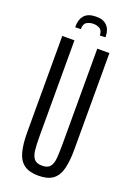

<svg xmlns="http://www.w3.org/2000/svg" viewBox="-192 -1116 836 1196"><g transform="rotate(20 226.0 -518.0)"><path d="M227.1 9.8Q165.5 9.8 131.3 -15.4Q97.2 -40.5 83.5 -91.6Q69.8 -142.6 69.8 -220.7V-859.4H150.4V-223.1Q150.4 -169.9 154.3 -132.8Q158.2 -95.7 174.3 -76.2Q190.4 -56.6 227.1 -56.6Q264.2 -56.6 279.8 -76.2Q295.4 -95.7 298.6 -132.6Q301.8 -169.4 301.8 -222.7V-859.4H382.3V-220.7Q382.3 -142.6 369.1 -91.6Q356 -40.5 322.3 -15.4Q288.6 9.8 227.1 9.8ZM127 -937.5V-943.8Q126 -988.3 149.7 -1015.9Q173.3 -1043.5 224.1 -1044.4Q272.5 -1046.4 298.6 -1021Q324.7 -995.6 325.2 -950.7V-943.4L288.6 -941.9Q288.1 -976.1 267.6 -986.8Q247.1 -997.6 224.1 -996.6Q202.6 -996.1 183.1 -985.1Q163.6 -974.1 164.1 -939Z"/></g></svg>

Font: Antonio ExtraLight
Style: Regular
Weight: 250
Designer: Vernon Adams
Foundry: Vernon Adams
Version: Version 1.002